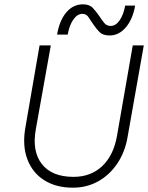

<svg xmlns="http://www.w3.org/2000/svg" viewBox="-20 -860 685 888"><path d="M364 -840Q394 -840 410 -822.5Q426 -805 439 -786Q450 -769 461.5 -754.5Q473 -740 492 -740Q515 -740 533 -765.5Q551 -791 559 -834H605Q594 -771 562 -733.5Q530 -696 487 -696Q456 -696 441 -711Q426 -726 414 -744Q401 -762 390.5 -779Q380 -796 361 -796Q338 -796 319.5 -770Q301 -744 293 -700H244Q255 -765 286.5 -802.5Q318 -840 364 -840ZM163 -650H215L146 -264Q127 -161 173.5 -101.5Q220 -42 320 -42Q400 -42 452.5 -91.5Q505 -141 521 -231L594 -650H645L570 -226Q558 -156 522 -103Q486 -50 433.5 -21Q381 8 317 8Q239 8 184.5 -26.5Q130 -61 106.5 -123.5Q83 -186 97 -268Z"/></svg>

Font: Overused Grotesk Light
Style: Italic
Weight: 300
Italic angle: -10°
Version: Version 0.003